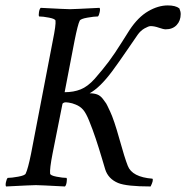

<svg xmlns="http://www.w3.org/2000/svg" viewBox="-26 -675 676 698"><path d="M166 -527.3Q177.7 -585 175.8 -599.6Q175.3 -606.4 152.6 -610.8Q129.9 -615.2 116.2 -615.2Q113.8 -618.7 115.7 -630.9Q117.7 -643.1 122.1 -646.5Q214.8 -641.6 228.5 -641.6Q240.7 -641.6 335.9 -646.5Q338.9 -642.6 336.4 -630.9Q334 -619.1 330.1 -615.2Q316.4 -615.2 291.5 -610.8Q266.6 -606.4 263.7 -599.6Q256.8 -585.9 245.1 -527.3L209 -339.8Q241.7 -339.8 267.3 -350.1Q293 -360.4 318.4 -388.7Q348.6 -423.3 369.6 -451.4Q390.6 -479.5 415.5 -519.3Q440.4 -559.1 445.3 -566.4Q476.1 -612.8 512.5 -634Q548.8 -655.3 584 -655.3Q612.3 -655.3 626 -644.5Q630.9 -633.3 630.9 -624Q630.9 -599.6 616.2 -584Q601.6 -568.4 576.2 -568.4Q568.4 -568.4 551.8 -574.2Q535.2 -580.1 521.5 -580.1Q514.2 -580.1 499.5 -571.8Q484.9 -563.5 474.6 -548.8Q468.3 -540 437.5 -494.9Q406.7 -449.7 381.8 -416Q337.4 -356.4 299.8 -335.9Q315.4 -335.9 326.9 -331.8Q338.4 -327.6 347.4 -316.2Q356.4 -304.7 359.9 -299.1Q363.3 -293.5 371.1 -276.4Q373 -272.5 374 -270.5Q388.7 -239.3 408 -169.9Q427.2 -100.6 438.5 -72.3Q454.1 -31.2 528.3 -25.4Q532.7 -19.5 521.5 2.9Q434.1 2.9 403.3 -9.8Q367.2 -24.9 356.4 -59.6Q356 -61 344.5 -99.6Q333 -138.2 322 -171.1Q311 -204.1 297.9 -236.3Q286.6 -264.2 275.9 -276.4Q265.1 -288.6 249 -294.9Q236.3 -300.3 224.1 -302Q211.9 -303.7 209 -302.7Q202.6 -300.8 201.2 -297.9L165 -116.2Q154.3 -61.5 156.2 -43.9Q156.7 -37.1 179.4 -32.7Q202.1 -28.3 215.8 -28.3Q218.3 -24.9 216.3 -12.7Q214.4 -0.5 210 2.9Q117.2 -2 104.5 -2Q91.3 -2 -3.9 2.9Q-6.8 -1 -4.4 -12.7Q-2 -24.4 2 -28.3Q15.6 -28.3 40 -32.7Q64.5 -37.1 67.4 -43.9Q75.7 -61 86.9 -116.2Z"/></svg>

Font: Crimson
Style: Italic
Weight: 400
Italic angle: -11°
Version: Version 0.8